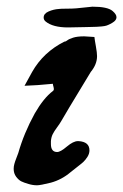

<svg xmlns="http://www.w3.org/2000/svg" viewBox="-20 -553 365 569"><path d="M212.9 -134.8Q245.1 -132.8 245.1 -107.4Q245.1 -97.7 239.3 -88.4Q233.4 -79.1 227.1 -73.2Q220.7 -67.4 208 -57.6Q195.3 -47.9 189.5 -43Q163.1 -20.5 130.9 -11.7Q99.6 -3.9 89.8 -3.9Q77.1 -3.9 64.5 -7.8Q50.8 -11.7 43 -15.6Q35.2 -19.5 27.8 -29.3Q20.5 -39.1 20.5 -52.7Q20.5 -59.6 22.5 -66.9Q24.4 -74.2 28.3 -84Q32.2 -93.8 34.2 -99.6Q50.8 -158.2 83 -216.8Q109.4 -262.7 136.7 -283.2Q139.6 -285.2 139.6 -288.6Q139.6 -292 138.2 -296.9Q136.7 -301.8 136.7 -304.7Q87.9 -299.8 52.7 -298.8L75.2 -339.8Q108.4 -398.4 170.9 -429.7H171.9Q174.8 -429.7 179.7 -433.6Q184.6 -437.5 196.8 -441.4Q209 -445.3 229.5 -445.3Q236.3 -445.3 259.8 -443.4Q260.7 -434.6 264.2 -415.5Q267.6 -396.5 267.6 -386.7Q267.6 -362.3 249 -339.8Q166 -203.1 161.1 -193.4Q157.2 -186.5 148.9 -175.3Q140.6 -164.1 136.2 -155.3Q131.8 -146.5 130.9 -134.8V-126Q130.9 -102.5 149.4 -102.5Q159.2 -102.5 178.2 -118.7Q197.3 -134.8 210.9 -134.8ZM115.2 -489.3Q109.4 -494.1 109.4 -501Q109.4 -512.7 124 -519Q138.7 -525.4 154.3 -526.4Q159.2 -527.3 177.2 -527.3Q195.3 -527.3 206.1 -528.3Q252.9 -533.2 253.9 -533.2Q298.8 -533.2 313.5 -520.5Q325.2 -510.7 325.2 -502Q325.2 -495.1 318.4 -489.3Q313.5 -485.4 306.6 -481.9Q299.8 -478.5 295.4 -477.1Q291 -475.6 280.8 -474.6Q270.5 -473.6 266.6 -473.6Q262.7 -473.6 249 -473.1Q235.4 -472.7 232.4 -472.7Q223.6 -472.7 206.5 -472.2Q189.5 -471.7 181.6 -471.7Q136.7 -471.7 115.2 -489.3Z"/></svg>

Font: Essays1743
Style: Italic
Weight: 500
Italic angle: -10°
Designer: Based on the typeface in a 1743 English translation of the essays of Montaigne.  PostScript/TrueType font designed by Jo
Version: Version 002.100